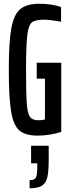

<svg xmlns="http://www.w3.org/2000/svg" viewBox="-20 -716 374 1025"><path d="M27 -344Q27 -494 41 -567.5Q55 -641 89.5 -668.5Q124 -696 192 -696Q221 -696 253 -691.5Q285 -687 306 -678V-600Q244 -611 217 -611Q170 -611 151.5 -597.5Q133 -584 126 -530.5Q119 -477 119 -344Q119 -216 123 -163Q127 -110 140 -92Q153 -74 184 -74Q210 -74 220 -79V-296H176V-381H307V-12Q282 -3 247.5 2.5Q213 8 181 8Q116 8 84 -19Q52 -46 39.5 -119.5Q27 -193 27 -344ZM179 171V156H146V62H240V138Q240 200 232.5 231Q225 262 203.5 275.5Q182 289 138 289V246Q165 246 172 231Q179 216 179 171Z"/></svg>

Font: Saira Ultra Condensed SemiBold
Style: Regular
Weight: 600
Width: 1
Designer: Hector Gatti with collaboration of the Omnibus-Type team
Foundry: Omnibus-Type
Version: Version 1.001; ttfautohint (v1.8)